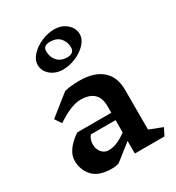

<svg xmlns="http://www.w3.org/2000/svg" viewBox="-209 -1013 1056 1150"><g transform="rotate(-30 319.5 -438.0)"><path d="M594 0H389V-87L276 2Q256 10 226 10Q136 10 95.5 -34.5Q55 -79 55 -142Q55 -179 80.5 -214.5Q106 -250 153 -282H389V-328Q389 -442 267 -442Q203 -442 103 -375L73 -420L215 -533Q257 -544 320 -544Q419 -544 474 -497Q529 -450 529 -360V-85L619 -50ZM389 -146V-231H218Q198 -207 198 -173Q198 -140 216.5 -117.5Q235 -95 265 -95Q321 -95 389 -146ZM461 -785Q461 -750 431.5 -718.5Q402 -687 357.5 -668.5Q313 -650 270 -650Q219 -650 184.5 -679Q150 -708 150 -750Q150 -785 179.5 -816.5Q209 -848 253.5 -867Q298 -886 341 -886Q392 -886 426.5 -856.5Q461 -827 461 -785ZM235 -796Q235 -755 259.5 -728Q284 -701 328 -701Q351 -701 363.5 -711.5Q376 -722 376 -741Q376 -781 352 -807.5Q328 -834 283 -834Q235 -834 235 -796Z"/></g></svg>

Font: Inknut Antiqua SemiBold
Style: Regular
Weight: 600
Designer: Claus Eggers Sørensen
Foundry: Claus Eggers Sørensen
Version: Version 1.003; ttfautohint (v1.8.2) -l 8 -r 50 -G 200 -x 14 